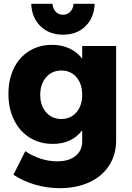

<svg xmlns="http://www.w3.org/2000/svg" viewBox="-20 -781 688 1002"><path d="M586 -541V-48Q586 27 549 83.5Q512 140 445.5 170.5Q379 201 292 201Q224 201 161 182Q98 163 50 131L112 8Q149 33 192 47Q235 61 279 61Q339 61 374 33Q409 5 409 -43V-101Q355 -30 255 -30Q188 -30 135.5 -62.5Q83 -95 53.5 -154.5Q24 -214 24 -291Q24 -367 52.5 -425Q81 -483 133 -515Q185 -547 251 -547Q301 -547 341.5 -528.5Q382 -510 409 -475V-541ZM409 -286Q409 -343 379 -378Q349 -413 300 -413Q251 -413 220.5 -377.5Q190 -342 190 -286Q190 -230 220.5 -195Q251 -160 300 -160Q349 -160 379 -195Q409 -230 409 -286ZM309 -704Q331 -704 346.5 -719.5Q362 -735 364 -761H474Q471 -688 426 -644Q381 -600 309 -600Q237 -600 191.5 -644Q146 -688 143 -761H254Q256 -735 271 -719.5Q286 -704 309 -704Z"/></svg>

Font: Montserrat V1
Style: Bold
Weight: 700
Designer: Julieta Ulanovsky
Foundry: Julieta Ulanovsky
Version: Version 6.001